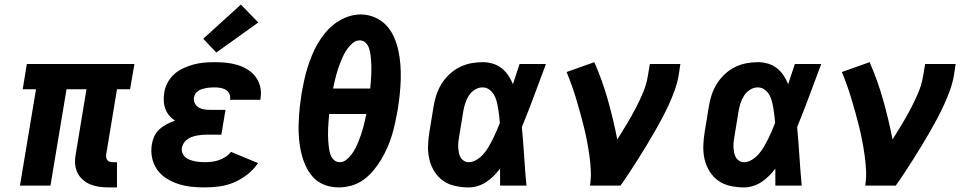

<svg xmlns="http://www.w3.org/2000/svg" viewBox="-20 -809 4240 837"><path d="M453 8Q432 8 411.5 5Q391 2 373 -5.5Q355 -13 340.5 -26Q326 -39 317.5 -56.5Q309 -74 307.5 -94.5Q306 -115 310 -136L357 -420H270L200 0H67L137 -420H79L97 -530H566L547 -420H490L443 -136Q442 -129 443 -122.5Q444 -116 448 -111Q452 -106 458 -104Q464 -102 471 -102H490V8Z M874 8Q844 8 814.5 5Q785 2 757.5 -7Q730 -16 706 -31Q682 -46 665.5 -69Q649 -92 643 -121Q637 -150 642 -180Q645 -198 653 -215.5Q661 -233 675.5 -246Q690 -259 707.5 -268Q725 -277 743 -283Q729 -292 718 -305Q707 -318 701 -334Q695 -350 694 -368.5Q693 -387 696 -405Q699 -427 710.5 -448.5Q722 -470 740 -486Q758 -502 780 -512Q802 -522 824.5 -528Q847 -534 870 -536Q893 -538 915 -538Q941 -538 966 -535.5Q991 -533 1014.5 -526Q1038 -519 1058.5 -506.5Q1079 -494 1093.5 -475Q1108 -456 1114 -432Q1120 -408 1116 -383Q1116 -380 1115.5 -378Q1115 -376 1115 -374H983Q983 -375 983 -375.5Q983 -376 983 -377Q985 -389 979.5 -400.5Q974 -412 963.5 -418Q953 -424 940.5 -426Q928 -428 915 -428Q907 -428 898 -427.5Q889 -427 880.5 -425.5Q872 -424 863 -421.5Q854 -419 846 -414Q838 -409 832.5 -401.5Q827 -394 826 -385Q823 -372 829 -359.5Q835 -347 846 -340.5Q857 -334 870.5 -332Q884 -330 898 -330H963L945 -222H880Q870 -222 859 -221Q848 -220 837.5 -218Q827 -216 816.5 -212Q806 -208 796.5 -201.5Q787 -195 781 -185Q775 -175 773 -165Q771 -153 775 -142.5Q779 -132 787 -124.5Q795 -117 805.5 -113Q816 -109 827.5 -106.5Q839 -104 850.5 -103Q862 -102 874 -102Q889 -102 904.5 -104Q920 -106 934.5 -111Q949 -116 963 -125Q977 -134 987 -147L1105 -98Q1086 -70 1058.5 -48.5Q1031 -27 1000.5 -14Q970 -1 937.5 3.5Q905 8 874 8ZM923 -580 866 -640 1030 -789 1106 -711Z M1456 8Q1435 8 1414.5 3Q1394 -2 1376 -12Q1358 -22 1344.5 -37Q1331 -52 1321 -69.5Q1311 -87 1304 -106.5Q1297 -126 1292.5 -146Q1288 -166 1285.5 -187Q1283 -208 1282 -229.5Q1281 -251 1282 -273Q1283 -295 1284.5 -316.5Q1286 -338 1289 -359.5Q1292 -381 1295 -403Q1300 -431 1306 -459Q1312 -487 1320.5 -514Q1329 -541 1340 -568Q1351 -595 1366 -620.5Q1381 -646 1400.5 -669Q1420 -692 1444.5 -709.5Q1469 -727 1497 -736.5Q1525 -746 1553 -746Q1585 -746 1614.5 -733Q1644 -720 1664.5 -698Q1685 -676 1697.5 -647.5Q1710 -619 1716.5 -589Q1723 -559 1725.5 -527Q1728 -495 1727 -462Q1726 -429 1722.5 -396.5Q1719 -364 1714 -332Q1709 -304 1703 -276Q1697 -248 1689 -221Q1681 -194 1669.5 -167.5Q1658 -141 1643 -115.5Q1628 -90 1608.5 -66.5Q1589 -43 1565 -25.5Q1541 -8 1512.5 0Q1484 8 1456 8ZM1432 -423H1594Q1595 -438 1596.5 -453Q1598 -468 1598.5 -483Q1599 -498 1599 -512.5Q1599 -527 1598 -542Q1597 -557 1595 -571.5Q1593 -586 1588.5 -599.5Q1584 -613 1573.5 -623Q1563 -633 1548 -633Q1532 -633 1519 -622.5Q1506 -612 1496 -598.5Q1486 -585 1479 -571Q1472 -557 1466 -542Q1460 -527 1455 -512.5Q1450 -498 1446 -483Q1442 -468 1438.5 -453Q1435 -438 1432 -423ZM1461 -102Q1477 -102 1490 -112.5Q1503 -123 1513 -136.5Q1523 -150 1530 -164Q1537 -178 1543 -193Q1549 -208 1554 -222.5Q1559 -237 1563 -252Q1567 -267 1570.5 -282Q1574 -297 1577 -312H1415Q1414 -297 1412.5 -282Q1411 -267 1410.5 -252Q1410 -237 1410 -222.5Q1410 -208 1411 -193Q1412 -178 1414 -163.5Q1416 -149 1420.5 -135.5Q1425 -122 1435.5 -112Q1446 -102 1461 -102Z M2023 8Q1993 8 1963.5 1.5Q1934 -5 1911 -21.5Q1888 -38 1873 -62.5Q1858 -87 1851.5 -115Q1845 -143 1846 -173.5Q1847 -204 1852 -234L1870 -344Q1874 -370 1882 -394.5Q1890 -419 1904 -442Q1918 -465 1938.5 -484.5Q1959 -504 1983 -516Q2007 -528 2032.5 -533Q2058 -538 2084 -538Q2107 -538 2128.5 -531.5Q2150 -525 2167 -511.5Q2184 -498 2196 -480Q2208 -462 2216 -442Q2223 -464 2230.5 -486Q2238 -508 2245 -530H2360Q2334 -461 2308.5 -392Q2283 -323 2255 -255Q2261 -191 2265 -127.5Q2269 -64 2275 0H2160Q2160 -18 2160 -36.5Q2160 -55 2160 -74Q2147 -57 2132 -42Q2117 -27 2099.5 -15.5Q2082 -4 2062.5 2Q2043 8 2023 8ZM2023 -102Q2041 -102 2058 -112.5Q2075 -123 2088 -138Q2101 -153 2110.5 -169.5Q2120 -186 2128.5 -203Q2137 -220 2144.5 -237.5Q2152 -255 2159 -273Q2158 -289 2156 -305Q2154 -321 2151.5 -336.5Q2149 -352 2145 -367.5Q2141 -383 2133.5 -396Q2126 -409 2113 -418.5Q2100 -428 2084 -428Q2066 -428 2050 -418Q2034 -408 2024 -392.5Q2014 -377 2008.5 -360Q2003 -343 2000 -326L1982 -216Q1980 -204 1978.5 -192.5Q1977 -181 1977.5 -169Q1978 -157 1980 -145.5Q1982 -134 1987 -124.5Q1992 -115 2001.5 -108.5Q2011 -102 2023 -102Z M2552 0Q2557 -33 2555.5 -65.5Q2554 -98 2549.5 -130Q2545 -162 2539 -193.5Q2533 -225 2525.5 -255.5Q2518 -286 2509.5 -316.5Q2501 -347 2492 -377Q2483 -407 2472.5 -436.5Q2462 -466 2450 -495L2571 -538Q2606 -458 2630 -373Q2654 -288 2671 -201Q2692 -234 2712 -267.5Q2732 -301 2750 -335Q2768 -369 2783 -404.5Q2798 -440 2804 -477L2813 -530H2946L2938 -477Q2932 -445 2920.5 -413.5Q2909 -382 2895 -351.5Q2881 -321 2865 -291Q2849 -261 2832 -231.5Q2815 -202 2797 -172.5Q2779 -143 2761 -114.5Q2743 -86 2724 -57Q2705 -28 2685 0Z M3223 8Q3193 8 3163.5 1.5Q3134 -5 3111 -21.5Q3088 -38 3073 -62.5Q3058 -87 3051.5 -115Q3045 -143 3046 -173.5Q3047 -204 3052 -234L3070 -344Q3074 -370 3082 -394.5Q3090 -419 3104 -442Q3118 -465 3138.5 -484.5Q3159 -504 3183 -516Q3207 -528 3232.5 -533Q3258 -538 3284 -538Q3307 -538 3328.5 -531.5Q3350 -525 3367 -511.5Q3384 -498 3396 -480Q3408 -462 3416 -442Q3423 -464 3430.5 -486Q3438 -508 3445 -530H3560Q3534 -461 3508.5 -392Q3483 -323 3455 -255Q3461 -191 3465 -127.5Q3469 -64 3475 0H3360Q3360 -18 3360 -36.5Q3360 -55 3360 -74Q3347 -57 3332 -42Q3317 -27 3299.5 -15.5Q3282 -4 3262.5 2Q3243 8 3223 8ZM3223 -102Q3241 -102 3258 -112.5Q3275 -123 3288 -138Q3301 -153 3310.5 -169.5Q3320 -186 3328.5 -203Q3337 -220 3344.5 -237.5Q3352 -255 3359 -273Q3358 -289 3356 -305Q3354 -321 3351.5 -336.5Q3349 -352 3345 -367.5Q3341 -383 3333.5 -396Q3326 -409 3313 -418.5Q3300 -428 3284 -428Q3266 -428 3250 -418Q3234 -408 3224 -392.5Q3214 -377 3208.5 -360Q3203 -343 3200 -326L3182 -216Q3180 -204 3178.5 -192.5Q3177 -181 3177.5 -169Q3178 -157 3180 -145.5Q3182 -134 3187 -124.5Q3192 -115 3201.5 -108.5Q3211 -102 3223 -102Z M3752 0Q3757 -33 3755.5 -65.5Q3754 -98 3749.5 -130Q3745 -162 3739 -193.5Q3733 -225 3725.5 -255.5Q3718 -286 3709.5 -316.5Q3701 -347 3692 -377Q3683 -407 3672.5 -436.5Q3662 -466 3650 -495L3771 -538Q3806 -458 3830 -373Q3854 -288 3871 -201Q3892 -234 3912 -267.5Q3932 -301 3950 -335Q3968 -369 3983 -404.5Q3998 -440 4004 -477L4013 -530H4146L4138 -477Q4132 -445 4120.5 -413.5Q4109 -382 4095 -351.5Q4081 -321 4065 -291Q4049 -261 4032 -231.5Q4015 -202 3997 -172.5Q3979 -143 3961 -114.5Q3943 -86 3924 -57Q3905 -28 3885 0Z"/></svg>

Font: Iosevka Curly Slab XBdEx
Style: Italic
Weight: 800
Width: 7
Italic angle: -9°
Monospace: yes
Designer: Belleve Invis
Foundry: Belleve Invis
Version: Version 11.1.0; ttfautohint (v1.8.3)